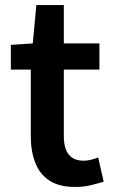

<svg xmlns="http://www.w3.org/2000/svg" viewBox="-20 -727 448 761"><path d="M278 14Q214 14 175.5 -11.5Q137 -37 119.5 -82.5Q102 -128 102 -188V-451H23V-549L110 -555L124 -707H233V-555H374V-451H233V-187Q233 -139 252.5 -114.5Q272 -90 312 -90Q326 -90 341.5 -94Q357 -98 369 -103L391 -7Q369 0 340.5 7Q312 14 278 14Z"/></svg>

Font: Noto Sans TC Thin SemiBold
Style: Regular
Weight: 600
Version: Version 2.004-H2;hotconv 1.0.118;makeotfexe 2.5.65603